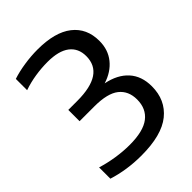

<svg xmlns="http://www.w3.org/2000/svg" viewBox="-216 -861 981 981"><g transform="rotate(-45 274.0 -370.5)"><path d="M223 9.5Q119.5 9.5 27.5 -19.5V-101Q73 -87 123 -79.2Q173 -71.5 219.5 -71.5Q318 -71.5 364.2 -107Q410.5 -142.5 410.5 -209Q410.5 -271 368 -304.8Q325.5 -338.5 231 -338.5H124V-420H189Q383.5 -420 383.5 -549.5Q383.5 -606.5 343 -637.5Q302.5 -668.5 222 -668.5Q178.5 -668.5 133.5 -661.5Q88.5 -654.5 46.5 -640V-721.5Q85.5 -734.5 134.5 -742Q183.5 -749.5 231 -749.5Q356.5 -749.5 421.2 -698.8Q486 -648 486 -557Q486 -493 450 -448.5Q414 -404 351.5 -384.5Q428.5 -369 470 -323Q511.5 -277 511.5 -203.5Q511.5 -104.5 441 -47.5Q370.5 9.5 223 9.5Z"/></g></svg>

Font: Encode Sans Semi Expanded Medium
Style: Regular
Weight: 500
Width: 6
Designer: Multiple Designers
Foundry: Impallari Type
Version: Version 3.000; ttfautohint (v1.8.3) -l 8 -r 50 -G 200 -x 14 